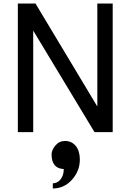

<svg xmlns="http://www.w3.org/2000/svg" viewBox="-20 -748 743 1087"><path d="M81 0ZM618 0H515L168 -575V0H81V-728H181L531 -145V-728H618ZM348 50Q386 50 409 78.5Q432 107 432 155Q432 220 387.5 269.5Q343 319 279 319V290Q307 289 324 266Q341 243 341 209Q272 206 272 126Q272 102 293.5 76Q315 50 348 50Z"/></svg>

Font: Myanmar Chatu
Style: Regular
Weight: 400
Designer: Danh Hong
Foundry: Google Inc.
Version: Version 2.00 November 20, 2015